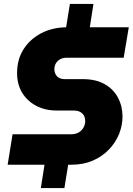

<svg xmlns="http://www.w3.org/2000/svg" viewBox="-20 -839 677 978"><path d="M188 119 219 -78H340L308 119ZM305 -627 336 -819H456L426 -627ZM19 0 44 -155H341Q365 -155 381 -164.5Q397 -174 405.5 -189.5Q414 -205 414 -222Q414 -238 407.5 -250Q401 -262 388 -269Q375 -276 355 -276H268Q210 -276 164.5 -300Q119 -324 93 -366.5Q67 -409 67 -467Q67 -537 100.5 -589Q134 -641 191.5 -670.5Q249 -700 321 -700H636L610 -545H320Q300 -545 286 -537Q272 -529 264.5 -516Q257 -503 257 -487Q257 -473 263 -461Q269 -449 281 -442.5Q293 -436 309 -436H401Q468 -436 513 -410.5Q558 -385 581 -341.5Q604 -298 604 -245Q604 -200 586.5 -156.5Q569 -113 535 -77.5Q501 -42 453 -21Q405 0 344 0Z"/></svg>

Font: MuseoModerno ExtraBold
Style: Italic
Weight: 800
Italic angle: -9°
Designer: Pablo Cosgaya, Héctor Gatti, Marcela Romero, and the Authors of The MuseoModerno Project.
Foundry: Omnibus-Type Team
Version: Version 1.003